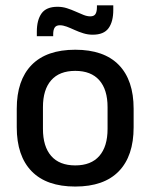

<svg xmlns="http://www.w3.org/2000/svg" viewBox="-20 -689 566 722"><path d="M263 12.5Q155 12.5 99 -45Q43 -102.5 43 -210.5V-280Q43 -387.5 99 -444.8Q155 -502 263 -502Q371 -502 426.8 -444.8Q482.5 -387.5 482.5 -280V-210.5Q482.5 -102.5 426.8 -45Q371 12.5 263 12.5ZM263 -67Q322.5 -67 353.5 -102.5Q384.5 -138 384.5 -204.5V-286Q384.5 -352 353.5 -387.2Q322.5 -422.5 263 -422.5Q203.5 -422.5 172.5 -387.2Q141.5 -352 141.5 -286V-204.5Q141.5 -138 172.5 -102.5Q203.5 -67 263 -67ZM328.5 -558.5Q310.5 -558.5 293.5 -563.8Q276.5 -569 260.8 -576.2Q245 -583.5 231 -588.8Q217 -594 205 -594Q191.5 -594 185.8 -585.5Q180 -577 180 -560V-553H118.5V-570Q118.5 -613.5 136.2 -638.5Q154 -663.5 196.5 -663.5Q215 -663.5 232 -658Q249 -652.5 264.5 -645.5Q280 -638.5 293.8 -633Q307.5 -627.5 319.5 -627.5Q333.5 -627.5 339 -636.2Q344.5 -645 344.5 -662V-669H406V-651.5Q406 -607.5 388.2 -583Q370.5 -558.5 328.5 -558.5Z"/></svg>

Font: Anek Bangla Medium
Style: Regular
Weight: 500
Designer: Sulekha Rajkumar (Bangla), Yesha Goshar (Latin)
Foundry: Ek Type
Version: Version 1.003